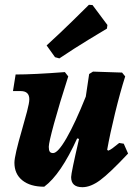

<svg xmlns="http://www.w3.org/2000/svg" viewBox="-20 -767 558 799"><path d="M513 -128Q436 -46 396.5 -17Q357 12 323 12Q276 12 276 -30Q276 -47 309 -189L301 -191Q233 -41 164 10Q106 10 73 -16.5Q40 -43 40 -90Q40 -119 72 -229Q83 -267 92.5 -303Q102 -339 102 -354Q102 -388 66 -388H34L45 -457Q120 -457 250 -467L264 -449Q227 -334 205 -253.5Q183 -173 183 -156Q183 -142 187 -136Q191 -130 201 -130Q221 -130 257 -192.5Q293 -255 337 -365L351 -459L367 -469L488 -465L501 -449Q480 -383 459 -297Q438 -211 426 -144L430 -140Q437 -142 448 -150Q459 -158 476 -172L495 -169ZM227 -524 209 -529 174 -578Q229 -628 282 -680Q335 -732 350 -747L365 -746L427 -663L425 -648Q408 -638 348 -601.5Q288 -565 227 -524Z"/></svg>

Font: Alegreya ExtraBold
Style: Italic
Weight: 800
Italic angle: -7°
Designer: Juan Pablo del Peral
Foundry: Huerta Tipografica
Version: Version 2.007; ttfautohint (v1.6)